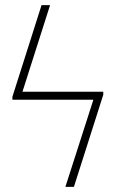

<svg xmlns="http://www.w3.org/2000/svg" viewBox="-20 -727 448 747"><path d="M381.8 -358.4 267.6 0H234.4L343.3 -338.9H28.3V-350.6L141.6 -707H174.8L67.4 -370.1H381.8Z"/></svg>

Font: Pretendard Std Thin
Style: Regular
Weight: 100
Designer: Base glyphs from Inter by Rasmus Andersson; Hangeul glyphs from Noto Sans CJK(Source Han Sans) by Jang Soo-young and Kan
Foundry: Kil Hyung-jin
Version: Version 1.309